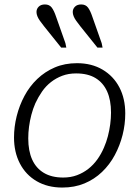

<svg xmlns="http://www.w3.org/2000/svg" viewBox="-20 -831 626 863"><path d="M447 -167Q458 -192 465 -219Q472 -246 475.5 -273Q479 -300 479 -325Q479 -381 461.5 -420Q444 -459 409.5 -480Q375 -501 322 -501Q288 -501 260 -490.5Q232 -480 209 -462Q186 -444 169 -419.5Q152 -395 139 -367Q128 -342 121 -315Q114 -288 110.5 -261.5Q107 -235 107 -209Q107 -153 124.5 -114Q142 -75 177 -54Q212 -33 264 -33Q298 -33 326 -43.5Q354 -54 377 -72Q400 -90 417.5 -114.5Q435 -139 447 -167ZM43 -213Q43 -261 55 -309Q67 -357 90 -400Q113 -443 147.5 -476Q182 -509 226.5 -528Q271 -547 326 -547Q392 -547 441 -518Q490 -489 516.5 -438.5Q543 -388 543 -321Q543 -272 531 -224.5Q519 -177 496 -134Q473 -91 438.5 -58Q404 -25 359.5 -6.5Q315 12 260 12Q194 12 145 -16.5Q96 -45 69.5 -96Q43 -147 43 -213ZM395 -756 437 -637 441 -617H418L341 -713Q330 -727 322.5 -737.5Q315 -748 311 -758Q307 -768 307 -777Q307 -791 317 -801Q327 -811 345 -811Q365 -811 375.5 -797Q386 -783 395 -756ZM232 -756 274 -637 278 -617H255L178 -713Q167 -727 159.5 -737.5Q152 -748 148 -758Q144 -768 144 -777Q144 -791 154 -801Q164 -811 182 -811Q202 -811 212.5 -797Q223 -783 232 -756Z"/></svg>

Font: Roboto Serif 20pt ExtraLight
Style: Italic
Weight: 250
Italic angle: -10°
Version: Version 1.007